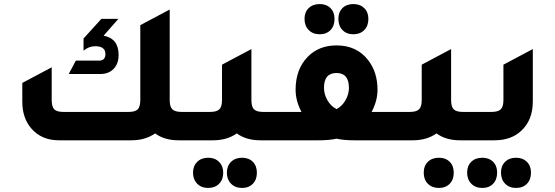

<svg xmlns="http://www.w3.org/2000/svg" viewBox="-20 -692 2738 947"><path d="M875 -140H973V0H861Q791 0 745 -34Q697 0 628 0H271Q184 0 134 -59Q90 -110 90 -191V-283L235 -360V-199Q235 -166 247.5 -153Q260 -140 292 -140H615Q647 -140 659.5 -153Q672 -166 672 -199V-568L817 -645V-198Q817 -166 830 -153Q843 -140 875 -140ZM491 -516Q565 -502 565 -421Q565 -378 540.5 -352.5Q516 -327 475 -327H319L354 -393H468Q500 -393 500 -425Q500 -464 450 -464Q418 -464 392 -442V-502L480 -599H564Z M1278 -140H1375V0H1264Q1194 0 1148 -34Q1100 0 1031 0H919V-140H1017Q1049 -140 1062 -153Q1075 -166 1075 -198V-373L1220 -450V-198Q1220 -166 1232.5 -153Q1245 -140 1278 -140ZM1007 86Q1040 86 1060.5 106.5Q1081 127 1081 160Q1081 194 1060.5 214.5Q1040 235 1007 235Q973 235 952.5 214Q932 193 932 160Q932 127 952.5 106.5Q973 86 1007 86ZM1174 86Q1207 86 1227 106Q1247 126 1247 160Q1247 194 1227 214.5Q1207 235 1174 235Q1140 235 1119.5 214Q1099 193 1099 160Q1099 127 1119.5 106.5Q1140 86 1174 86Z M1557 -523Q1523 -523 1502.5 -544Q1482 -565 1482 -599Q1482 -632 1502.5 -652Q1523 -672 1557 -672Q1590 -672 1610 -652Q1630 -632 1630 -599Q1630 -564 1610 -543.5Q1590 -523 1557 -523ZM1723 -523Q1689 -523 1669 -544Q1649 -565 1649 -599Q1649 -632 1669 -652Q1689 -672 1723 -672Q1756 -672 1776.5 -652Q1797 -632 1797 -599Q1797 -564 1776.5 -543.5Q1756 -523 1723 -523ZM1813 -140H1957V0H1726Q1675 0 1640 -8Q1604 0 1554 0H1322V-140H1467Q1438 -195 1438 -249Q1438 -350 1497 -411Q1552 -468 1640 -468Q1740 -468 1796 -395Q1842 -336 1842 -249Q1842 -195 1813 -140ZM1640 -154Q1667 -168 1684 -197.5Q1701 -227 1701 -258Q1701 -332 1640 -332Q1578 -332 1578 -259Q1578 -227 1595 -197.5Q1612 -168 1640 -154Z M2263 -140H2360V0H2249Q2179 0 2133 -34Q2085 0 2016 0H1904V-140H2002Q2034 -140 2047 -153Q2060 -166 2060 -198V-373L2205 -450V-198Q2205 -166 2217.5 -153Q2230 -140 2263 -140ZM2145 86Q2178 86 2198 106Q2218 126 2218 160Q2218 194 2198 214.5Q2178 235 2145 235Q2111 235 2090.5 214.5Q2070 194 2070 160Q2070 126 2090.5 106Q2111 86 2145 86Z M2307 0V-140H2405Q2437 -140 2450 -153Q2463 -166 2463 -198V-373L2608 -450V-192Q2608 -99 2550 -46Q2500 0 2419 0ZM2359 235Q2325 235 2304.5 214Q2284 193 2284 159Q2284 126 2304.5 106Q2325 86 2359 86Q2392 86 2412 106Q2432 126 2432 159Q2432 194 2412 214.5Q2392 235 2359 235ZM2525 235Q2492 235 2471.5 214Q2451 193 2451 159Q2451 126 2471.5 106Q2492 86 2525 86Q2558 86 2578.5 106Q2599 126 2599 159Q2599 194 2579 214.5Q2559 235 2525 235Z"/></svg>

Font: Tajawal ExtraBold
Style: Regular
Weight: 800
Designer: Boutros Fonts
Foundry: Created by Boutros International 2017
Version: Version 1.700